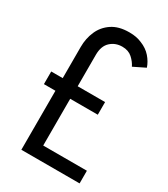

<svg xmlns="http://www.w3.org/2000/svg" viewBox="-176 -786 759 868"><g transform="rotate(30 203.5 -352.0)"><path d="M80 0V-308H20V-374H80V-537Q80 -581 96.5 -619Q113 -657 148 -680.5Q183 -704 237 -704H239Q258 -704 273.5 -701Q289 -698 303 -692Q336 -679 356.5 -655.5Q377 -632 386 -605L325 -575Q315 -596 295 -614Q275 -632 243 -632Q207 -632 182 -609Q157 -586 157 -540V-376H300V-310H156V-66H384V0Z"/></g></svg>

Font: Stick No Bills ExtraLight
Style: Regular
Weight: 400
Version: Version 2.000